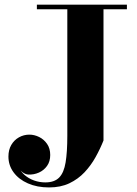

<svg xmlns="http://www.w3.org/2000/svg" viewBox="-20 -770 585 820"><path d="M522 -750V-730.5H422V-170Q408 -134.5 388.2 -99Q368.5 -63.5 341 -34.2Q313.5 -5 276.2 12.8Q239 30.5 189.5 30.5Q138.5 30.5 99.2 13.2Q60 -4 38 -34Q16 -64 16 -101.5Q16 -130 28.2 -151Q40.5 -172 61 -183.5Q81.5 -195 105.5 -195Q126.5 -195 147 -185Q167.5 -175 181 -155.5Q194.5 -136 194.5 -108Q194.5 -80.5 181 -61.5Q167.5 -42.5 146.2 -33Q125 -23.5 101 -24.5Q87.5 -25.5 75.5 -35Q63.5 -44.5 60 -58Q68 -37.5 85.2 -22.5Q102.5 -7.5 125.5 0.8Q148.5 9 173.5 9Q212.5 9 232.8 -11.8Q253 -32.5 260.2 -76.5Q267.5 -120.5 267.5 -190V-730.5H137.5V-750Z"/></svg>

Font: Bodoni Moda SC 11pt
Style: Bold
Weight: 700
Version: Version 2.005